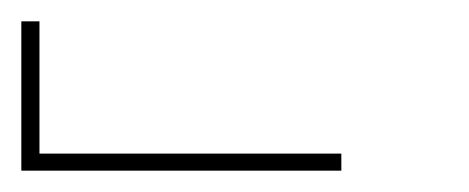

<svg xmlns="http://www.w3.org/2000/svg" viewBox="-420 -760 440 180"><path d="M-400 -600V-740H-383V-616H-100V-600Z"/></svg>

Font: Iosevka Term Curly Thin
Style: Regular
Weight: 100
Designer: Belleve Invis
Foundry: Belleve Invis
Version: Version 32.3.0